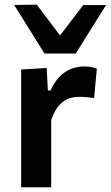

<svg xmlns="http://www.w3.org/2000/svg" viewBox="-20 -792 468 812"><path d="M69.5 0V-498L177.5 -504.5L182.5 -409.5H193.5Q213.5 -452 238 -473.8Q262.5 -495.5 288.2 -503.2Q314 -511 336.5 -511Q348.5 -511 362.5 -509Q376.5 -507 389.5 -502L378 -377.5Q360 -380 345.2 -381.2Q330.5 -382.5 312.5 -382.5Q294 -382.5 272.5 -375.8Q251 -369 231 -347.8Q211 -326.5 196.5 -284.5V0ZM168 -565.5Q136 -617 104 -668.5Q72 -720 40 -771L135.5 -772.5Q160 -740 184.5 -707.5Q209 -675 234 -642Q259 -675 283.2 -706.8Q307.5 -738.5 332 -770.5H428.5Q396.5 -720 364.5 -668.5Q332.5 -617 300.5 -565.5Z"/></svg>

Font: Heraclito SemiBold
Style: Regular
Weight: 600
Designer: Kostas Bartsokas (font) & Cristiano Sobral (main changes)
Foundry: Kostas Bartsokas (font) & Cristiano Sobral (main changes)
Version: Version 1.00;July 8, 2020;FontCreator 13.0.0.2655 64-bit